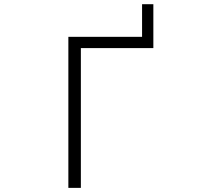

<svg xmlns="http://www.w3.org/2000/svg" viewBox="-20 -910 1040 931"><path d="M723.6 -676.8H372.1V1H311.5V-731.4H668.9V-889.6H723.6Z"/></svg>

Font: GenEi Gothic M Light
Style: Regular
Weight: 300
Designer: o_tamon (Modified); [Source Han Sans]
Ryoko NISHIZUKA  (kana & ideographs); Paul D. Hunt (Latin, Greek & Cyrillic); Wenl
Version: Version 1.1a;Original Version 1.004